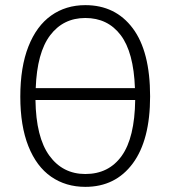

<svg xmlns="http://www.w3.org/2000/svg" viewBox="-20 -716 664 747"><path d="M564 -341Q564 -171 496.5 -80Q429 11 312 11Q236 11 179 -28.5Q122 -68 90.5 -147Q59 -226 59 -340Q59 -455 90.5 -535Q122 -615 179 -655.5Q236 -696 312 -696Q429 -696 496.5 -606Q564 -516 564 -341ZM119 -373H505Q500 -513 449.5 -579.5Q399 -646 312 -646Q226 -646 175 -578.5Q124 -511 119 -373ZM506 -327H118Q120 -182 172 -110.5Q224 -39 312 -39Q403 -39 453.5 -109.5Q504 -180 506 -327Z"/></svg>

Font: Fira Sans Condensed Light
Style: Regular
Weight: 300
Width: 3
Designer: bBox Type GmbH & Carrois Corporate GbR & Edenspiekermann AG
Foundry: bBox Type GmbH & Carrois Corporate GbR & Edenspiekermann AG
Version: Version 4.301